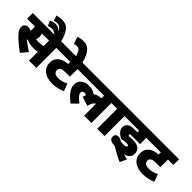

<svg xmlns="http://www.w3.org/2000/svg" viewBox="127 -2027 3289 3289"><g transform="rotate(45 1772.0 -382.0)"><path d="M708 -484H793V-622H0V-484H188C192 -468 194 -450 194 -432C194 -412 191 -394 184 -377C166 -390 146 -398 120 -398C54 -398 27 -356 27 -311C27 -276 41 -242 74 -202C129 -136 221 -61 327 18L426 -101C367 -141 299 -189 249 -229C254 -232 258 -235 263 -238C304 -220 363 -202 432 -202C464 -202 498 -205 531 -213V0H708ZM420 -340C396 -340 377 -341 358 -343C366 -363 371 -386 371 -411C371 -439 367 -463 360 -484H531V-351C493 -343 460 -340 420 -340Z M534 -615H690C624 -868 535 -896 435 -896C387 -896 347 -888 316 -877L350 -783C373 -791 396 -796 419 -796C462 -796 496 -783 534 -715L530 -714C480 -758 449 -766 407 -766C371 -766 335 -754 301 -740L339 -645C367 -658 396 -665 424 -665C458 -665 483 -657 534 -615Z M1352 -484V-622H778V-484H1046V-431C912 -425 806 -360 806 -227C806 -82 922 0 1088 0C1169 0 1255 -19 1325 -51L1273 -188C1225 -160 1166 -140 1102 -140C1032 -140 984 -164 984 -223C984 -248 997 -269 1019 -281C1041 -293 1069 -299 1139 -299H1221V-484Z M1052 -615H1205C1139 -868 1050 -896 949 -896C903 -896 864 -888 829 -873L874 -743C891 -751 917 -756 941 -756C997 -756 1018 -715 1052 -615Z M1337 -484H1866V-421C1809 -418 1759 -403 1720 -375C1669 -409 1630 -423 1556 -423C1476 -423 1366 -383 1366 -252C1366 -156 1444 -69 1554 19L1663 -89C1567 -159 1543 -201 1543 -238C1543 -267 1561 -284 1590 -284C1609 -284 1625 -279 1639 -270C1631 -251 1624 -231 1619 -209L1785 -159C1806 -243 1837 -279 1866 -287V0H2043V-484H2128V-622H1337Z M2360 -484H2445V-622H2113V-484H2183V0H2360Z M2703 -181C2752 -181 2764 -174 2764 -157C2764 -139 2743 -126 2678 -126C2665 -126 2646 -127 2624 -130C2596 -152 2567 -164 2538 -164C2503 -164 2464 -147 2464 -92C2464 -30 2514 -7 2608 -1C2683 46 2773 95 2858 132L2914 13C2885 6 2850 -4 2815 -14C2908 -36 2942 -92 2942 -153C2942 -237 2882 -299 2751 -299C2706 -299 2684 -295 2655 -290C2646 -299 2640 -306 2640 -317C2640 -321 2641 -324 2644 -327C2648 -331 2655 -333 2668 -333H2888V-484H2985V-622H2430V-484H2714V-444H2668C2569 -444 2537 -436 2505 -409C2477 -386 2467 -358 2467 -325C2467 -254 2533 -196 2599 -166C2632 -176 2673 -181 2703 -181Z M3544 -484V-622H2970V-484H3238V-431C3104 -425 2998 -360 2998 -227C2998 -82 3114 0 3280 0C3361 0 3447 -19 3517 -51L3465 -188C3417 -160 3358 -140 3294 -140C3224 -140 3176 -164 3176 -223C3176 -248 3189 -269 3211 -281C3233 -293 3261 -299 3331 -299H3413V-484Z"/></g></svg>

Font: Noto Sans Black
Style: Italic
Weight: 900
Italic angle: -12°
Designer: Monotype Design Team
Foundry: Monotype Imaging Inc.
Version: Version 2.013